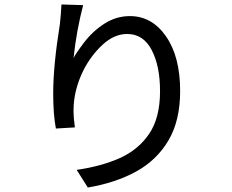

<svg xmlns="http://www.w3.org/2000/svg" viewBox="-20 -802 1040 859"><path d="M373 37 323 -42Q434 -58 516.5 -95Q599 -132 647.5 -203.5Q696 -275 696 -394Q696 -507 658.5 -578.5Q621 -650 549 -650Q491 -650 439 -602Q387 -554 353 -487Q309 -398 309 -308Q309 -274 315 -232L230 -227Q218 -290 218 -384Q218 -508 248 -695Q253 -740 255 -782L352 -779Q322 -664 309 -542Q317 -560 355.5 -611Q394 -662 447 -696Q500 -730 561 -730Q660 -730 723 -639Q786 -548 786 -395Q786 -262 733.5 -173.5Q681 -85 589 -34.5Q497 16 373 37Z"/></svg>

Font: LXGW 975 Gothic SC
Style: Regular
Weight: 400
Version: Version 2.01;February 25, 2021